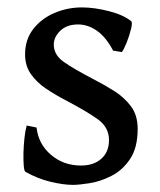

<svg xmlns="http://www.w3.org/2000/svg" viewBox="-20 -489 437 523"><path d="M355 -138.2Q355 -86.4 334.2 -55.7Q313.5 -24.9 283.4 -9.8Q253.4 5.4 224.4 10Q195.3 14.6 178.7 14.6Q152.8 14.6 117.4 6.1Q82 -2.4 49.3 -21Q45.9 -22.9 44.7 -37.4Q43.5 -51.8 43.9 -72.3Q44.4 -92.8 46.6 -113Q48.8 -133.3 52.7 -147L79.6 -141.6Q84.5 -96.7 118.7 -67.4Q152.8 -38.1 200.7 -38.1Q235.4 -38.1 256.1 -56.6Q276.9 -75.2 276.9 -107.4Q276.9 -142.1 246.8 -163.8Q216.8 -185.5 157.2 -216.8Q129.9 -231 105 -247.8Q80.1 -264.6 64.2 -287.1Q48.3 -309.6 48.3 -340.8Q48.3 -381.3 70.6 -409.9Q92.8 -438.5 128.2 -453.6Q163.6 -468.8 203.1 -468.8Q237.3 -468.8 277.1 -458.5Q316.9 -448.2 337.4 -431.2Q341.3 -427.7 336.9 -409.9Q332.5 -392.1 325 -373Q317.4 -354 312 -347.2L288.1 -351.1Q268.6 -388.2 243.9 -405.3Q219.2 -422.4 192.9 -422.4Q161.6 -422.4 144 -405Q126.5 -387.7 126.5 -367.7Q126.5 -339.8 153.1 -320.8Q179.7 -301.8 235.4 -272.9Q263.7 -258.3 291.3 -241Q318.8 -223.6 336.9 -199.2Q355 -174.8 355 -138.2Z"/></svg>

Font: Gentium Book Plus
Style: Regular
Weight: 400
Designer: Victor Gaultney, Annie Olsen, Iska Routamaa, Becca Hirsbrunner
Foundry: SIL International
Version: Version 6.101